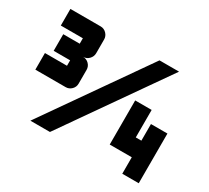

<svg xmlns="http://www.w3.org/2000/svg" viewBox="-135 -910 1232 1131"><g transform="rotate(30 481.0 -344.0)"><path d="M312 -331Q312 -308 295.5 -291.5Q279 -275 256 -275H50V-388H200V-425H88V-538H200V-575H50V-688H256Q279 -688 295.5 -671Q312 -654 312 -631V-538Q312 -515 295.5 -498Q279 -481 256 -481Q279 -481 295.5 -464.5Q312 -448 312 -425ZM912 0H800V-112H650V-412H762V-225H800V-338H912ZM656 -688H789L308 0H175Z"/></g></svg>

Font: CostaRica
Style: Normal
Weight: 900
Version: Version 1.3